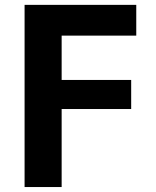

<svg xmlns="http://www.w3.org/2000/svg" viewBox="-20 -752 627 774"><path d="M79.1 -732.4H529.3V-608.4H228.5V-429.7H508.8V-312.5H228.5V2H79.1Z"/></svg>

Font: Nasu
Style: Bold
Weight: 700
Designer: Ryoko NISHIZUKA (kana &amp; ideographs); Paul D. Hunt (Latin, Greek &amp; Cyrillic); Wenlong ZHANG (bopomofo); Sandoll C
Version: Version 2014.1215